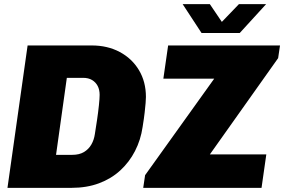

<svg xmlns="http://www.w3.org/2000/svg" viewBox="-20 -905 1369 925"><path d="M16 0 113 -686H422Q498 -686 557 -654.5Q616 -623 649.5 -567Q683 -511 683 -438Q683 -426 681.5 -408.5Q680 -391 677 -363.5Q674 -336 667 -293Q658 -231 630.5 -177.5Q603 -124 559.5 -84Q516 -44 457 -22Q398 0 325 0ZM250 -159H328Q362 -159 384.5 -172.5Q407 -186 420 -208.5Q433 -231 437 -259Q442 -290 447.5 -327Q453 -364 456.5 -397.5Q460 -431 460 -448Q460 -473 450.5 -491Q441 -509 423.5 -519.5Q406 -530 380 -530H302ZM670 0 679 -61 1012 -526H767L790 -686H1329L1320 -625L991 -161H1263L1240 0ZM951 -746 860 -885H991L1062 -780H1030L1131 -885H1262L1135 -746Z"/></svg>

Font: Chivo Medium Black
Style: Italic
Weight: 900
Italic angle: -8.05°
Version: Version 2.002